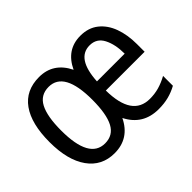

<svg xmlns="http://www.w3.org/2000/svg" viewBox="-112 -765 994 994"><g transform="rotate(-45 385.0 -268.0)"><path d="M548 -546Q607 -546 646.5 -514.5Q686 -483 705.5 -429.5Q725 -376 725 -308V-252H441Q443 -60 572 -60Q608 -60 639.5 -69Q671 -78 704 -96V-24Q673 -7 640 1.5Q607 10 567 10Q452 10 401 -91Q352 10 244 10Q151 10 98.5 -63.5Q46 -137 46 -269Q46 -403 97 -474.5Q148 -546 246 -546Q350 -546 399 -446Q446 -546 548 -546ZM547 -477Q451 -477 442 -318H645Q645 -386 621.5 -431.5Q598 -477 547 -477ZM245 -475Q185 -475 158 -423.5Q131 -372 131 -269Q131 -61 245 -61Q304 -61 331 -112Q358 -163 358 -268Q358 -475 245 -475Z"/></g></svg>

Font: Noto Sans Devanagari Condensed
Style: Regular
Weight: 400
Width: 3
Designer: Jelle Bosma - Monotype Design Team
Foundry: Monotype Imaging Inc.
Version: Version 2.004; ttfautohint (v1.8.4.7-5d5b)